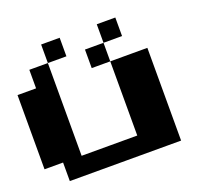

<svg xmlns="http://www.w3.org/2000/svg" viewBox="-145 -1170 1290 1216"><g transform="rotate(-20 500.0 -562.5)"><path d="M250 -937.5V-1000H312.5H375V-937.5V-875H312.5H250V-562.5V-250H437.5H625V-500V-750H562.5H500V-812.5V-875H562.5H625V-937.5V-1000H687.5H750V-937.5V-875H687.5H625V-812.5V-750H750H875V-437.5V-125H500H125V-187.5V-250H62.5H0V-500V-750H62.5H125V-812.5V-875H187.5H250Z"/></g></svg>

Font: Press Start 2P
Style: Regular
Weight: 500
Monospace: yes
Version: Version 2.14